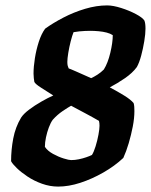

<svg xmlns="http://www.w3.org/2000/svg" viewBox="-20 -690 560 710"><path d="M195 0Q165 0 135.5 -10.5Q106 -21 82 -37Q58 -53 42 -68.5Q26 -84 21 -94Q21 -136 29 -178Q37 -220 58 -255Q67 -269 87.5 -284.5Q108 -300 132.5 -314Q157 -328 177 -337Q152 -353 131.5 -366Q111 -379 107 -387Q106 -393 105 -401Q104 -409 104 -418Q104 -443 109 -474.5Q114 -506 123.5 -535.5Q133 -565 147 -584Q176 -605 214.5 -625Q253 -645 295 -657.5Q337 -670 376 -670Q398 -670 428 -660.5Q458 -651 482.5 -638Q507 -625 514 -614Q516 -609 517 -601.5Q518 -594 518 -584Q518 -565 513.5 -537.5Q509 -510 502 -484Q495 -458 486 -442Q470 -420 441.5 -400.5Q413 -381 386 -367Q416 -351 439.5 -336.5Q463 -322 474 -309Q476 -303 476.5 -295Q477 -287 477 -279Q477 -253 471 -222Q465 -191 456 -160.5Q447 -130 436 -106Q404 -76 362 -52Q320 -28 277 -14Q234 0 195 0ZM243 -98Q257 -98 271.5 -101Q286 -104 299 -108.5Q312 -113 320 -117Q327 -128 333.5 -149Q340 -170 344 -191.5Q348 -213 348 -225Q348 -230 347.5 -234.5Q347 -239 346 -243Q322 -257 295.5 -271Q269 -285 243 -299Q232 -293 212 -279.5Q192 -266 175 -247Q167 -236 160.5 -218.5Q154 -201 150 -182Q146 -163 146 -147Q156 -132 176 -121Q196 -110 215.5 -104Q235 -98 243 -98ZM317 -401Q328 -406 340.5 -414Q353 -422 364 -433Q379 -457 388 -495Q397 -533 397 -560Q388 -566 374.5 -569.5Q361 -573 345 -574.5Q329 -576 313 -576Q304 -576 294 -575.5Q284 -575 273.5 -574Q263 -573 252 -571Q247 -559 241.5 -537.5Q236 -516 232.5 -494.5Q229 -473 229 -461Q229 -452 230.5 -446.5Q232 -441 234 -437Q238 -436 263 -425Q288 -414 317 -401Z"/></svg>

Font: Texturina 12pt Black
Style: Italic
Weight: 900
Italic angle: -11°
Designer: Guillermo Torres Carreño
Foundry: Omnibus-Type
Version: Version 1.002